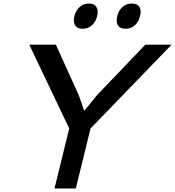

<svg xmlns="http://www.w3.org/2000/svg" viewBox="-20 -1062 987 1082"><path d="M798.8 -810.1H946.8L490.2 -337.9L407.2 0H287.1L370.1 -337.9L145 -810.1H294.9L423.8 -525.9L454.1 -439H456.1L527.8 -526.9ZM527.8 -971.2Q519 -939 497.6 -919.4Q476.1 -899.9 445.8 -899.9Q415 -899.9 403.3 -919.4Q391.6 -939 398.9 -971.2Q407.7 -1003.4 429 -1022.7Q450.2 -1042 481 -1042Q511.7 -1042 523.4 -1022.7Q535.2 -1003.4 527.8 -971.2ZM769 -971.2Q761.7 -939 739.7 -919.4Q717.8 -899.9 687 -899.9Q656.2 -899.9 644.3 -919.4Q632.3 -939 641.1 -971.2Q648.4 -1003.4 670.2 -1022.7Q691.9 -1042 722.2 -1042Q753.9 -1042 765.9 -1022.7Q777.8 -1003.4 769 -971.2Z"/></svg>

Font: Sinkin Sans 500 Medium Italic
Style: Regular
Weight: 500
Italic angle: -112°
Designer: Keith Bates
Foundry: K-Type
Version: Sinkin Sans (version 1.0)  by Keith Bates   •   © 2014   www